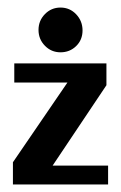

<svg xmlns="http://www.w3.org/2000/svg" viewBox="-20 -488 320 508"><path d="M198.4 -407.5Q198.4 -432.4 181.5 -450.2Q164.6 -468 140.1 -468Q115.7 -468 98.8 -450.6Q81.9 -433.3 81.9 -408.8Q81.9 -384.3 98.8 -367Q115.7 -349.6 140.1 -349.6Q164.6 -349.6 181.5 -366.1Q198.4 -382.6 198.4 -407.5ZM266 -49.8H119.2L261.6 -262.5V-320.3H17.8V-269.6H158.4L14.2 -58.7V0H266Z"/></svg>

Font: Gidugu
Style: Regular
Weight: 400
Designer: Purushoth Kumar Guthula
Foundry: Silicon Andhra, USA.
Version: Version 1.0.5; ttfautohint (v1.2.25-373a) -l 7 -r 28 -G 50 -